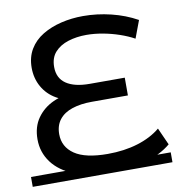

<svg xmlns="http://www.w3.org/2000/svg" viewBox="-82 -780 798 862"><g transform="rotate(-10 316.5 -349.0)"><path d="M357 8Q259 8 192 -18.5Q125 -45 90.5 -91.5Q56 -138 56 -197Q56 -254 84 -293.5Q112 -333 158 -354Q204 -375 258 -375L263 -346Q210 -346 170 -369Q130 -392 108 -431Q86 -470 86 -518Q86 -566 107.5 -602Q129 -638 167 -661Q205 -684 253 -695.5Q301 -707 353 -707Q417 -707 480.5 -691.5Q544 -676 598 -646L568 -566Q539 -582 502.5 -594.5Q466 -607 427.5 -614Q389 -621 353 -621Q308 -621 270 -609Q232 -597 209 -571.5Q186 -546 186 -504Q186 -453 223.5 -427.5Q261 -402 330 -402H490V-321H325Q275 -321 236.5 -308.5Q198 -296 177 -269.5Q156 -243 156 -203Q156 -145 205 -111.5Q254 -78 356 -78Q431 -78 493 -97Q555 -116 597 -151L632 -73Q587 -35 515 -13.5Q443 8 357 8ZM635 9H-2V-36H635Z"/></g></svg>

Font: Montserrat Underline Thin Medium
Style: Regular
Weight: 500
Version: Version 9.000